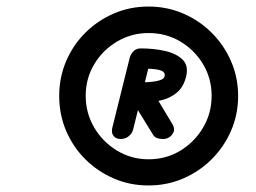

<svg xmlns="http://www.w3.org/2000/svg" viewBox="-20 -910 783 587"><path d="M349 -485Q335 -485 327.5 -494Q320 -503 323 -518L377 -735Q381 -747 389.5 -754.5Q398 -762 410 -762Q425 -762 435 -752Q445 -742 440 -727L387 -514Q384 -502 373.5 -493.5Q363 -485 349 -485ZM479 -485Q468 -485 460 -488Q452 -491 448 -498L376 -615L457 -614L508 -529Q511 -524 512 -517Q513 -510 509 -503Q504 -494 496 -489.5Q488 -485 479 -485ZM392 -596 401 -658Q415 -658 433.5 -659Q452 -660 466.5 -664Q481 -668 483 -676Q487 -690 469 -695.5Q451 -701 405 -700L410 -762Q451 -762 485.5 -754Q520 -746 538.5 -727.5Q557 -709 549 -676Q541 -644 521.5 -627.5Q502 -611 477 -604.5Q452 -598 429 -597Q406 -596 392 -596ZM434 -343Q377 -343 327.5 -364.5Q278 -386 240.5 -423.5Q203 -461 182 -510.5Q161 -560 161 -617Q161 -673 182 -722.5Q203 -772 240.5 -809.5Q278 -847 327.5 -868.5Q377 -890 434 -890Q491 -890 540.5 -868.5Q590 -847 627.5 -809.5Q665 -772 686.5 -722.5Q708 -673 708 -617Q708 -560 686.5 -510.5Q665 -461 627.5 -423.5Q590 -386 540.5 -364.5Q491 -343 434 -343ZM434 -423Q488 -423 531.5 -449.5Q575 -476 601 -520Q627 -564 627 -617Q627 -670 601 -713.5Q575 -757 531.5 -783Q488 -809 434 -809Q382 -809 338 -783Q294 -757 268 -713.5Q242 -670 242 -617Q242 -565 267.5 -521Q293 -477 337 -450Q381 -423 434 -423Z"/></svg>

Font: Edu TAS Beginner SemiBold
Style: Regular
Weight: 600
Version: Version 1.003